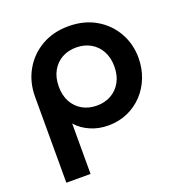

<svg xmlns="http://www.w3.org/2000/svg" viewBox="-130 -628 899 951"><g transform="rotate(-20 319.0 -152.5)"><path d="M59 210V-243.5Q59 -320 93.8 -381.5Q128.5 -443 190.2 -479Q252 -515 333 -515Q415 -515 476.5 -479.2Q538 -443.5 572.2 -383.2Q606.5 -323 606.5 -250Q606.5 -194.5 587.8 -146.5Q569 -98.5 535 -62.2Q501 -26 454.5 -5.5Q408 15 352.5 15Q302.5 15 259 -3.8Q215.5 -22.5 186.5 -55.5V210ZM333 -97Q375.5 -97 408.5 -115.8Q441.5 -134.5 460.5 -168.8Q479.5 -203 479.5 -250Q479.5 -297 460.5 -331.5Q441.5 -366 408.2 -384.5Q375 -403 333 -403Q290.5 -403 257.5 -384.5Q224.5 -366 205.5 -331.5Q186.5 -297 186.5 -250Q186.5 -203 205.2 -168.8Q224 -134.5 257.2 -115.8Q290.5 -97 333 -97Z"/></g></svg>

Font: Geologica Cursive Medium
Style: Regular
Weight: 500
Designer: Sindre Bremnes, Frode Helland
Foundry: Monokrom Skriftforlag AS
Version: Version 1.010;gftools[0.9.28]